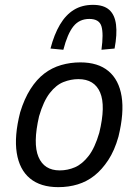

<svg xmlns="http://www.w3.org/2000/svg" viewBox="-20 -762 570 791"><path d="M220 9Q147 9 103.5 -27Q60 -63 49 -132Q38 -201 63 -299Q80 -355 105.5 -395Q131 -435 162.5 -459Q194 -483 232 -494Q270 -505 311 -505Q384 -505 427 -469Q470 -433 481 -365Q492 -297 468 -199Q452 -142 426 -102.5Q400 -63 369 -38.5Q338 -14 300.5 -2.5Q263 9 220 9ZM226 -60Q259 -60 289 -73Q319 -86 345 -119.5Q371 -153 389 -215Q416 -326 392.5 -381Q369 -436 303 -436Q272 -436 241.5 -424Q211 -412 185 -378.5Q159 -345 141 -283Q115 -171 138.5 -115.5Q162 -60 226 -60ZM241 -557 188 -562Q203 -620 227 -660.5Q251 -701 284.5 -721.5Q318 -742 363 -742Q407 -742 430 -721.5Q453 -701 458 -660.5Q463 -620 452 -562L398 -557Q407 -623 398 -653.5Q389 -684 348 -684Q307 -684 282.5 -653.5Q258 -623 241 -557Z"/></svg>

Font: Nunito Sans 7pt Condensed
Style: Italic
Weight: 400
Width: 3
Italic angle: -9°
Designer: Vernon Adams
Foundry: Vernon Adams
Version: Version 3.101;gftools[0.9.27]